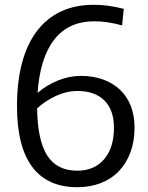

<svg xmlns="http://www.w3.org/2000/svg" viewBox="-20 -771 620 802"><path d="M303 11Q178 11 114.5 -74Q51 -159 51 -328Q51 -429 72 -508Q93 -587 134 -641Q175 -695 234.5 -723Q294 -751 372 -751Q401 -751 431.5 -747Q462 -743 497 -734L490 -665Q456 -674 429 -678Q402 -682 374 -682Q266 -682 206.5 -605.5Q147 -529 137 -383Q175 -416 222.5 -435Q270 -454 318 -454Q369 -454 410.5 -439Q452 -424 481.5 -396Q511 -368 526.5 -328Q542 -288 542 -238Q542 -181 525 -135Q508 -89 477 -56.5Q446 -24 401.5 -6.5Q357 11 303 11ZM303 -391Q259 -391 214 -370.5Q169 -350 135 -318Q137 -184 177.5 -121Q218 -58 303 -58Q374 -58 415 -106Q456 -154 456 -237Q456 -312 416 -351.5Q376 -391 303 -391Z"/></svg>

Font: Encode Sans Narrow
Style: Regular
Weight: 400
Designer: Pablo Impallari, Andres Torresi
Foundry: Pablo Impallari, Andres Torresi
Version: Version 1.000; ttfautohint (v1.00) -l 8 -r 50 -G 200 -x 14 -